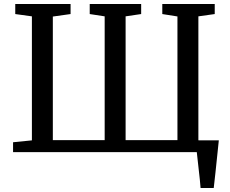

<svg xmlns="http://www.w3.org/2000/svg" viewBox="-20 -763 1154 963"><path d="M45.5 0V-49.5L140 -59V-681L56.5 -692.5V-743H334V-692.5L245 -680V-60H505V-681L430 -692.5V-743H688V-692.5L610 -681V-60H870V-680.5L794 -692.5V-743H1057V-692.5L975 -681V-59.5L980.5 -59H1077.5Q1074 -25.5 1069.5 17.8Q1065 61 1060.5 104Q1056 147 1052 180H986Q983 139.5 976.8 88.5Q970.5 37.5 967 0Z"/></svg>

Font: Merriweather
Style: Regular
Weight: 400
Designer: Eben Sorkin
Foundry: Eben Sorkin
Version: Version 2.100; ttfautohint (v1.7.19-72a1) -l 8 -r 50 -G 200 